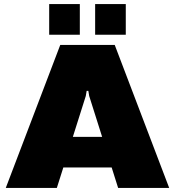

<svg xmlns="http://www.w3.org/2000/svg" viewBox="-20 -920 857 940"><path d="M445.8 -750V-900H595.8V-750ZM220.8 -750V-900H370.8V-750ZM8.3 0 275 -700H541.7L808.3 0H558.3L526.7 -100H290L258.3 0ZM336.7 -250H480L416.7 -450L412.5 -475H404.2L400 -450Z"/></svg>

Font: BoonTook
Style: Regular
Weight: 400
Designer: Sungsit Sawaiwan
Foundry: FontUni
Version: Version 3.0